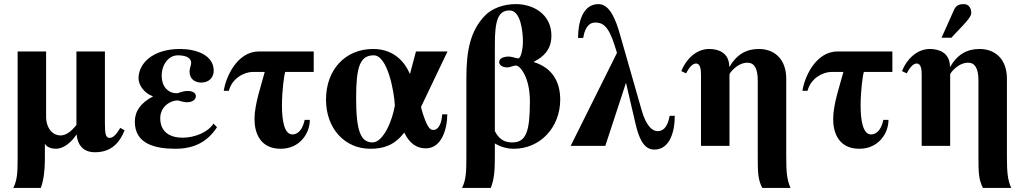

<svg xmlns="http://www.w3.org/2000/svg" viewBox="-20 -712 4995 937"><path d="M199 -9H200C210 8 234 14 253 14C290 14 328 -17 353 -55H354C359 -4 386 31 444 31C530 31 567 -24 588 -76L567 -88C553 -65 536 -39 515 -39C496 -39 492 -58 492 -111V-461H353V-102C324 -66 300 -51 274 -51C241 -51 205 -82 205 -143V-461H66V67C66 135 63 168 45 205H179C192 173 199 120 199 68Z M1022 -109C995 -66 929 -40 871 -40C811 -40 762 -67 762 -135C762 -190 809 -222 848 -222C865 -217 881 -213 892 -213C923 -213 936 -229 936 -243C936 -255 924 -268 897 -268C867 -268 854 -257 843 -257C798 -257 769 -292 769 -342C769 -396 802 -442 848 -442C894 -442 913 -426 913 -405C913 -394 905 -378 905 -363C905 -324 934 -309 962 -309C1003 -309 1023 -337 1023 -367C1023 -444 936 -473 859 -473C722 -473 656 -400 656 -330C656 -298 682 -258 726 -242V-241C667 -210 638 -170 638 -118C638 -10 736 14 836 14C929 14 993 -21 1039 -91Z M1272 -361C1256 -299 1222 -204 1222 -131C1222 -64 1249 14 1350 14C1442 14 1492 -60 1492 -127H1467C1454 -66 1424 -56 1407 -56C1367 -56 1356 -125 1356 -197C1356 -271 1367 -349 1372 -361H1511V-461H1244C1137 -461 1082 -336 1072 -269H1097C1112 -329 1171 -361 1214 -361Z M2138 -154C2135 -104 2117 -78 2096 -78C2082 -78 2069 -80 2044 -156C2041 -165 2035 -186 2035 -191L2164 -461H2010L1981 -352H1980C1957 -406 1905 -473 1801 -473C1666 -473 1571 -373 1571 -226C1571 -84 1663 14 1787 14C1856 14 1906 -5 1953 -65C1977 -14 2012 12 2058 12C2133 12 2162 -77 2163 -154ZM1907 -198C1896 -126 1851 -17 1798 -17C1740 -17 1718 -73 1718 -233C1718 -382 1735 -442 1804 -442C1872 -442 1904 -262 1907 -198Z M2256 54C2256 130 2254 166 2235 205H2375C2391 166 2395 124 2395 54V-12C2423 5 2455 14 2488 14C2616 14 2714 -90 2714 -226C2714 -317 2671 -383 2585 -409L2586 -411C2629 -433 2671 -467 2671 -538C2671 -641 2585 -692 2497 -692C2439 -692 2381 -672 2346 -635C2276 -562 2256 -467 2256 -332ZM2395 -495C2395 -613 2411 -661 2467 -661C2521 -661 2532 -559 2532 -509C2532 -476 2523 -427 2509 -427C2500 -427 2477 -436 2464 -436C2435 -436 2416 -426 2416 -409C2416 -397 2429 -383 2456 -383C2471 -383 2482 -392 2499 -392C2516 -392 2566 -339 2566 -217C2566 -69 2547 -17 2480 -17C2455 -17 2420 -22 2395 -72Z M2826 -527C2837 -594 2867 -602 2885 -602C2920 -602 2949 -587 2979 -492L2991 -454L2765 0H2934L3035 -308L3081 -110C3097 -41 3120 18 3173 18C3248 18 3273 -67 3273 -147H3248C3237 -80 3207 -72 3189 -72C3166 -72 3135 -93 3112 -172L3005 -546C2986 -612 2957 -692 2901 -692C2822 -692 2801 -600 2801 -527Z M3540 0V-348C3540 -352 3546 -361 3557 -372C3579 -394 3603 -406 3628 -406C3661 -406 3678 -378 3678 -319V53C3678 129 3679 165 3700 205H3838C3820 165 3817 127 3817 52V-328C3817 -418 3765 -473 3683 -473C3622 -473 3575 -446 3540 -386H3539C3539 -456 3484 -473 3441 -473C3375 -473 3326 -419 3305 -365L3328 -354C3341 -378 3357 -402 3377 -402C3399 -402 3401 -370 3401 -346V0Z M4096 -361C4080 -299 4046 -204 4046 -131C4046 -64 4073 14 4174 14C4266 14 4316 -60 4316 -127H4291C4278 -66 4248 -56 4231 -56C4191 -56 4180 -125 4180 -197C4180 -271 4191 -349 4196 -361H4335V-461H4068C3961 -461 3906 -336 3896 -269H3921C3936 -329 3995 -361 4038 -361Z M4575 -528H4623L4686 -595C4705 -616 4720 -635 4720 -648C4720 -674 4707 -692 4683 -692C4663 -692 4646 -687 4636 -664ZM4915 205C4897 165 4894 127 4894 52V-328C4894 -418 4842 -473 4760 -473C4699 -473 4652 -446 4617 -386H4616C4616 -456 4561 -473 4518 -473C4452 -473 4403 -419 4382 -365L4405 -354C4418 -378 4434 -402 4454 -402C4476 -402 4478 -370 4478 -346V0H4617V-348C4617 -352 4623 -361 4634 -372C4656 -394 4680 -406 4705 -406C4738 -406 4755 -378 4755 -319V53C4755 129 4756 165 4777 205Z"/></svg>

Font: XITS
Style: Bold
Weight: 700
Designer: MicroPress Inc., with final additions and corrections provided by Coen Hoffman, Elsevier (retired)
Version: Version 1.107